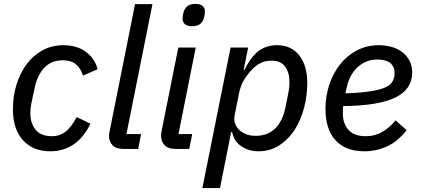

<svg xmlns="http://www.w3.org/2000/svg" viewBox="-20 -761 2150 981"><path d="M237 12Q149 12 97.5 -44.5Q46 -101 46 -202Q46 -270 64.5 -329.5Q83 -389 116.5 -433.5Q150 -478 197.5 -504Q245 -530 304 -530Q374 -530 419.5 -495.5Q465 -461 479 -407L404 -375Q392 -413 367.5 -433Q343 -453 301 -453Q243 -453 207 -415.5Q171 -378 157 -312L139 -227Q137 -216 136 -204Q135 -192 135 -183Q135 -131 162 -98Q189 -65 246 -65Q284 -65 313.5 -87Q343 -109 372 -163L442 -129Q410 -61 358 -24.5Q306 12 237 12Z M611 0Q574 0 555.5 -18.5Q537 -37 537 -66Q537 -75 540 -90L670 -740H759L626 -76H701L686 0Z M961 -627Q935 -627 924 -638Q913 -649 913 -666Q913 -675 917 -695Q921 -714 935 -727.5Q949 -741 979 -741Q1005 -741 1016 -730Q1027 -719 1027 -702Q1027 -693 1023 -673Q1019 -654 1005 -640.5Q991 -627 961 -627ZM876 0Q840 0 821.5 -18.5Q803 -37 803 -67Q803 -72 803.5 -77.5Q804 -83 805 -88L891 -518H980L892 -76H962L947 0Z M1158 -518H1248L1225 -404H1229Q1261 -469 1300 -499.5Q1339 -530 1397 -530Q1468 -530 1509 -478Q1550 -426 1550 -336Q1550 -274 1534 -211.5Q1518 -149 1486.5 -99.5Q1455 -50 1408 -19Q1361 12 1300 12Q1252 12 1214 -13Q1176 -38 1166 -86H1161L1104 200H1014ZM1286 -67Q1348 -67 1386.5 -105Q1425 -143 1439 -215L1454 -290Q1457 -305 1458 -317.5Q1459 -330 1459 -342Q1459 -390 1437 -420.5Q1415 -451 1368 -451Q1333 -451 1308.5 -437.5Q1284 -424 1263 -401Q1240 -376 1224 -348Q1208 -320 1200 -278L1178 -168Q1175 -151 1180 -133Q1185 -115 1199 -100.5Q1213 -86 1234.5 -76.5Q1256 -67 1286 -67Z M1843 12Q1746 12 1694.5 -44Q1643 -100 1643 -206Q1643 -270 1662.5 -328.5Q1682 -387 1717.5 -432Q1753 -477 1803.5 -503.5Q1854 -530 1916 -530Q1948 -530 1978.5 -522Q2009 -514 2033 -496.5Q2057 -479 2071.5 -452.5Q2086 -426 2086 -390Q2086 -305 2000.5 -263Q1915 -221 1734 -219Q1732 -208 1732 -198Q1732 -188 1732 -180Q1732 -129 1761 -97Q1790 -65 1849 -65Q1895 -65 1932.5 -86.5Q1970 -108 2001 -146L2058 -96Q2010 -36 1955.5 -12Q1901 12 1843 12ZM1908 -457Q1850 -457 1807.5 -418Q1765 -379 1751 -312L1745 -284Q1823 -287 1872 -294.5Q1921 -302 1948.5 -314.5Q1976 -327 1986 -345.5Q1996 -364 1996 -388Q1996 -408 1988.5 -421.5Q1981 -435 1968.5 -443Q1956 -451 1940 -454Q1924 -457 1908 -457Z"/></svg>

Font: IBM Plex Sans Text
Style: Italic
Weight: 450
Italic angle: -11°
Designer: Mike Abbink, Paul van der Laan, Pieter van Rosmalen
Foundry: Bold Monday
Version: Version 3.005